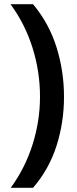

<svg xmlns="http://www.w3.org/2000/svg" viewBox="-20 -734 364 912"><path d="M284 -274Q284 -153 248.5 -41.5Q213 70 137 158H31Q99 65 134.5 -47Q170 -159 170 -275Q170 -394 134.5 -507Q99 -620 30 -714H137Q213 -623 248.5 -509.5Q284 -396 284 -274Z"/></svg>

Font: Noto Sans SemiBold
Style: Regular
Weight: 600
Designer: Monotype Design Team
Foundry: Monotype Imaging Inc.
Version: Version 2.007